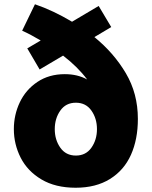

<svg xmlns="http://www.w3.org/2000/svg" viewBox="-20 -871 712 901"><path d="M423 -697Q514 -623 570.5 -527.5Q627 -432 627 -313Q627 -217 594.5 -144.5Q562 -72 496 -31Q430 10 335 10Q240 10 174.5 -29Q109 -68 77 -131Q45 -194 45 -265Q45 -332 73 -391Q101 -450 155.5 -486.5Q210 -523 284 -523Q344 -523 389 -498Q345 -557 276 -610L166 -545L108 -644L171 -681Q124 -709 84 -727L144 -851Q229 -822 318 -769L443 -843L502 -744ZM435 -265Q435 -315 409 -352Q383 -389 336 -389Q289 -389 263 -352Q237 -315 237 -265Q237 -215 263 -178Q289 -141 336 -141Q383 -141 409 -178Q435 -215 435 -265Z"/></svg>

Font: Be Vietnam Black
Style: Regular
Weight: 900
Designer: Lam Bao; Tony Le; Vietanh Nguyen
Foundry: Yellow Type Foundry
Version: Version 5.000